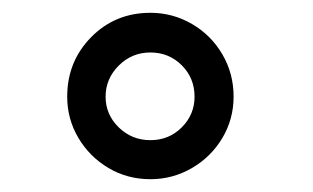

<svg xmlns="http://www.w3.org/2000/svg" viewBox="-20 -838 489 300"><path d="M345 -687Q345 -652 327.5 -622.5Q310 -593 280 -575.5Q250 -558 215 -558Q179 -558 149.5 -575.5Q120 -593 102.5 -622.5Q85 -652 85 -687Q85 -742 122.5 -780Q160 -818 215 -818Q250 -818 280 -800.5Q310 -783 327.5 -753Q345 -723 345 -687ZM215 -619Q244 -619 264 -639Q284 -659 284 -687Q284 -716 264 -736Q244 -756 215 -756Q186 -756 165.5 -735.5Q145 -715 145 -687Q145 -659 165.5 -639Q186 -619 215 -619Z"/></svg>

Font: SUITE Medium
Style: Regular
Weight: 500
Designer: Sun
Foundry: Sun
Version: Version 2.040